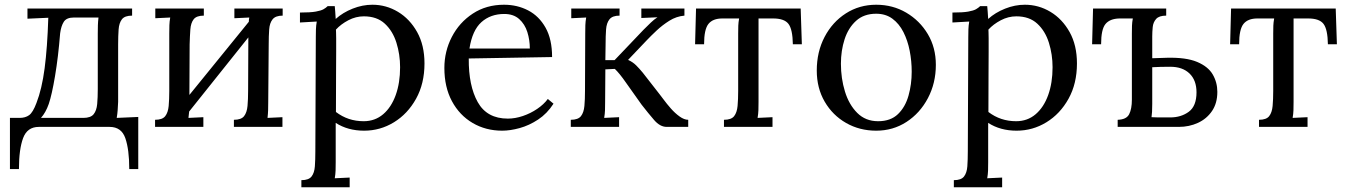

<svg xmlns="http://www.w3.org/2000/svg" viewBox="-20 -536 5689 811"><path d="M22 178V-38H63Q87 -38 103 -49.5Q119 -61 134 -101Q157 -160 168.5 -247.5Q180 -335 184 -461L96 -457V-500H538V-470Q507 -470 495 -454.5Q483 -439 481 -411.5Q479 -384 479 -348V-106Q478 -86 477 -70.5Q476 -55 473 -38L564 -42V178H526Q526 96 509.5 48Q493 0 443 0H144Q95 0 77.5 47.5Q60 95 60 178ZM153 -38H332Q363 -38 375.5 -53.5Q388 -69 390.5 -96.5Q393 -124 393 -160V-394Q393 -414 393.5 -429.5Q394 -445 396 -462H292Q261 -462 249.5 -444Q238 -426 234 -395Q226 -295 212.5 -215Q199 -135 186 -97Q173 -60 153 -38Z M841 -470Q810 -470 798 -454.5Q786 -439 784 -411.5Q782 -384 781 -348L780 -135L1031 -444Q1031 -453 1033 -462L970 -459V-500H1174V-470Q1144 -470 1131.5 -454.5Q1119 -439 1117 -411.5Q1115 -384 1115 -348L1113 -106Q1113 -86 1112.5 -70.5Q1112 -55 1110 -38L1173 -41V0H968V-30Q999 -30 1011 -45.5Q1023 -61 1025.5 -88.5Q1028 -116 1028 -152L1029 -378L779 -65Q778 -51 776 -38L839 -41V0H635V-30Q666 -30 678 -45.5Q690 -61 692.5 -88.5Q695 -116 695 -152V-394Q695 -414 695.5 -429.5Q696 -445 699 -462L636 -459V-500H841Z M1253 255V225Q1284 225 1296 209.5Q1308 194 1310 166.5Q1312 139 1312 103L1314 -380Q1314 -396 1314.5 -412Q1315 -428 1318 -445Q1300 -444 1282.5 -443Q1265 -442 1247 -441V-483Q1291 -483 1313.5 -487Q1336 -491 1346.5 -497Q1357 -503 1364 -510H1394Q1395 -500 1396 -486.5Q1397 -473 1398 -456Q1428 -483 1469.5 -499.5Q1511 -516 1553 -516Q1611 -516 1661 -486Q1711 -456 1742 -400.5Q1773 -345 1773 -268Q1773 -183 1737.5 -119Q1702 -55 1644 -19.5Q1586 16 1518 16Q1449 16 1398 -17V149Q1398 169 1397.5 184.5Q1397 200 1394 217Q1410 216 1425.5 215.5Q1441 215 1457 214V255ZM1516 -24Q1564 -24 1598.5 -53.5Q1633 -83 1651.5 -134.5Q1670 -186 1670 -252Q1670 -306 1654.5 -355.5Q1639 -405 1605.5 -436Q1572 -467 1517 -467Q1483 -467 1451.5 -450.5Q1420 -434 1399 -411Q1399 -407 1399.5 -399.5Q1400 -392 1400 -373.5Q1400 -355 1400 -318.5Q1400 -282 1399.5 -220Q1399 -158 1399 -63Q1450 -24 1516 -24Z M2101 16Q2032 16 1976.5 -16.5Q1921 -49 1889 -108.5Q1857 -168 1857 -249Q1857 -319 1888.5 -380Q1920 -441 1977 -478.5Q2034 -516 2109 -516Q2165 -516 2211 -492Q2257 -468 2284.5 -419Q2312 -370 2312 -295L1960 -289Q1959 -174 1998 -104.5Q2037 -35 2125 -35Q2156 -35 2188.5 -46Q2221 -57 2249 -76Q2277 -95 2294 -118L2318 -98Q2291 -56 2253 -31Q2215 -6 2175 5Q2135 16 2101 16ZM1963 -331H2218Q2218 -367 2207.5 -400.5Q2197 -434 2173 -455.5Q2149 -477 2110 -477Q2052 -477 2013.5 -442.5Q1975 -408 1963 -331Z M2391 0V-30Q2422 -30 2434 -45.5Q2446 -61 2448.5 -88.5Q2451 -116 2451 -152L2452 -394Q2452 -414 2452.5 -429.5Q2453 -445 2456 -462Q2440 -461 2424.5 -460.5Q2409 -460 2393 -459V-500H2597V-470Q2567 -470 2554.5 -454.5Q2542 -439 2540 -411.5Q2538 -384 2538 -348L2537 -282H2576L2698 -410Q2715 -427 2729 -440.5Q2743 -454 2757 -463L2689 -460V-500H2871V-470Q2837 -467 2807.5 -448.5Q2778 -430 2753.5 -407Q2729 -384 2711 -365L2633 -283Q2653 -274 2667 -260Q2681 -246 2695 -229L2766 -138Q2771 -132 2783.5 -115Q2796 -98 2813.5 -78Q2831 -58 2850.5 -44Q2870 -30 2887 -30V0H2796Q2768 0 2743 -29Q2718 -58 2690 -94Q2651 -148 2624 -187Q2597 -226 2577 -245L2537 -243L2536 -106Q2536 -86 2535.5 -70.5Q2535 -55 2532 -38Q2548 -39 2563.5 -39.5Q2579 -40 2595 -41V0Z M3038 0V-30Q3069 -30 3081 -45.5Q3093 -61 3095.5 -88.5Q3098 -116 3098 -152V-394Q3098 -414 3098.5 -427.5Q3099 -441 3102 -458H3031Q2991 -458 2972.5 -435Q2954 -412 2954 -349H2916L2920 -500H3362L3367 -349H3329Q3328 -412 3310.5 -435Q3293 -458 3246 -458H3184V-106Q3184 -86 3183.5 -70.5Q3183 -55 3180 -38L3243 -41V0Z M3681 16Q3611 16 3554 -16.5Q3497 -49 3463.5 -106.5Q3430 -164 3430 -238Q3430 -317 3463 -380Q3496 -443 3553 -479.5Q3610 -516 3681 -516Q3751 -516 3808 -482.5Q3865 -449 3899 -392Q3933 -335 3933 -262Q3933 -185 3899.5 -121.5Q3866 -58 3809 -21Q3752 16 3681 16ZM3689 -24Q3742 -24 3773 -54Q3804 -84 3817.5 -132Q3831 -180 3831 -233Q3831 -278 3822.5 -321.5Q3814 -365 3796 -400.5Q3778 -436 3749.5 -457Q3721 -478 3681 -478Q3629 -478 3596 -448Q3563 -418 3547.5 -370Q3532 -322 3532 -267Q3532 -205 3549 -149.5Q3566 -94 3601 -59Q3636 -24 3689 -24Z M4009 255V225Q4040 225 4052 209.5Q4064 194 4066 166.5Q4068 139 4068 103L4070 -380Q4070 -396 4070.5 -412Q4071 -428 4074 -445Q4056 -444 4038.5 -443Q4021 -442 4003 -441V-483Q4047 -483 4069.5 -487Q4092 -491 4102.5 -497Q4113 -503 4120 -510H4150Q4151 -500 4152 -486.5Q4153 -473 4154 -456Q4184 -483 4225.5 -499.5Q4267 -516 4309 -516Q4367 -516 4417 -486Q4467 -456 4498 -400.5Q4529 -345 4529 -268Q4529 -183 4493.5 -119Q4458 -55 4400 -19.5Q4342 16 4274 16Q4205 16 4154 -17V149Q4154 169 4153.5 184.5Q4153 200 4150 217Q4166 216 4181.5 215.5Q4197 215 4213 214V255ZM4272 -24Q4320 -24 4354.5 -53.5Q4389 -83 4407.5 -134.5Q4426 -186 4426 -252Q4426 -306 4410.5 -355.5Q4395 -405 4361.5 -436Q4328 -467 4273 -467Q4239 -467 4207.5 -450.5Q4176 -434 4155 -411Q4155 -407 4155.5 -399.5Q4156 -392 4156 -373.5Q4156 -355 4156 -318.5Q4156 -282 4155.5 -220Q4155 -158 4155 -63Q4206 -24 4272 -24Z M4906 -470Q4876 -470 4863.5 -456Q4851 -442 4849 -421.5Q4847 -401 4847 -382V-290L4909 -292Q4990 -294 5036.5 -274.5Q5083 -255 5102.5 -221.5Q5122 -188 5122 -148Q5122 -100 5099.5 -67Q5077 -34 5040 -17Q5003 0 4959 0H4701V-30Q4738 -31 4749.5 -53.5Q4761 -76 4761 -115V-394Q4761 -414 4761.5 -428Q4762 -442 4765 -458H4708Q4668 -457 4649.5 -434.5Q4631 -412 4631 -349H4593L4597 -500H4906ZM4847 -97Q4847 -59 4844 -41Q4856 -40 4872.5 -40Q4889 -40 4903.5 -40Q4918 -40 4923 -40Q4969 -40 5001.5 -64Q5034 -88 5034 -146Q5034 -197 5004.5 -225.5Q4975 -254 4923 -254Q4901 -254 4882.5 -253.5Q4864 -253 4847 -252Z M5298 0V-30Q5329 -30 5341 -45.5Q5353 -61 5355.5 -88.5Q5358 -116 5358 -152V-394Q5358 -414 5358.5 -427.5Q5359 -441 5362 -458H5291Q5251 -458 5232.5 -435Q5214 -412 5214 -349H5176L5180 -500H5622L5627 -349H5589Q5588 -412 5570.5 -435Q5553 -458 5506 -458H5444V-106Q5444 -86 5443.5 -70.5Q5443 -55 5440 -38L5503 -41V0Z"/></svg>

Font: Lora
Style: Regular
Weight: 400
Designer: Olga Karpushina, Alexei Vanyashin (Cyrillic)
Foundry: Cyreal
Version: Version 3.005; ttfautohint (v1.8.4.7-5d5b)